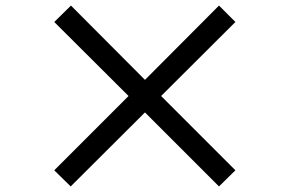

<svg xmlns="http://www.w3.org/2000/svg" viewBox="-20 -723 1040 690"><path d="M767 -53 501 -319 234 -53 175 -111 442 -378 175 -644 235 -703 501 -436 767 -703 826 -644 559 -378 826 -111Z"/></svg>

Font: Noto Sans KR Medium
Style: Regular
Weight: 500
Designer: Ryoko NISHIZUKA  (kana, bopomofo & ideographs); Paul D. Hunt (Latin, Greek & Cyrillic); Sandoll Communications , Soo-you
Foundry: Adobe
Version: Version 2.004-H2;hotconv 1.0.118;makeotfexe 2.5.65603